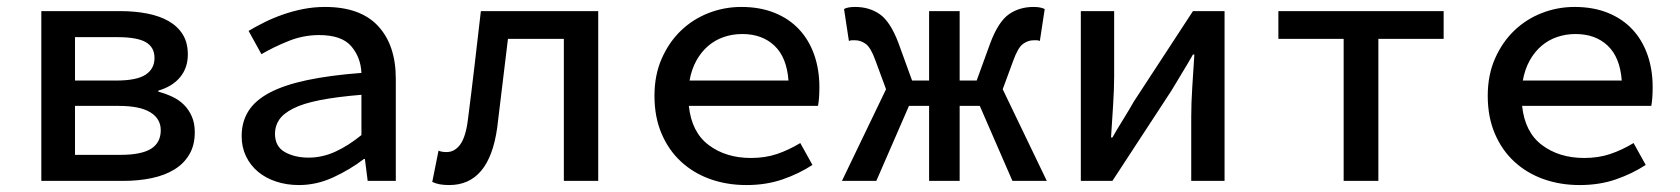

<svg xmlns="http://www.w3.org/2000/svg" viewBox="-20 -521 4840 553"><path d="M99 0V-489H326Q368 -489 404 -482Q440 -475 466 -460Q492 -445 506.5 -421.5Q521 -398 521 -364Q521 -326 499 -299Q477 -272 436 -260V-257Q458 -251 477 -242Q496 -233 510 -219Q524 -205 532.5 -185.5Q541 -166 541 -140Q541 -103 525.5 -76.5Q510 -50 482.5 -33Q455 -16 417 -8Q379 0 335 0ZM196 -289H314Q374 -289 399.5 -306Q425 -323 425 -354Q425 -385 400 -399.5Q375 -414 318 -414H196ZM196 -75H327Q387 -75 415 -92.5Q443 -110 443 -146Q443 -179 413 -197.5Q383 -216 322 -216H196Z M841 12Q806 12 775.5 2Q745 -8 723 -26.5Q701 -45 688.5 -71Q676 -97 676 -129Q676 -170 695.5 -201Q715 -232 756.5 -254Q798 -276 863.5 -290Q929 -304 1021 -311Q1019 -356 991.5 -388Q964 -420 899 -420Q854 -420 811.5 -403Q769 -386 733 -365L696 -432Q716 -444 741 -456.5Q766 -469 794.5 -479Q823 -489 853.5 -495Q884 -501 916 -501Q1018 -501 1069 -446Q1120 -391 1120 -294V0H1039L1031 -63H1028Q989 -33 940.5 -10.5Q892 12 841 12ZM869 -67Q908 -67 945.5 -84Q983 -101 1021 -132V-248Q949 -242 901 -232.5Q853 -223 824.5 -208.5Q796 -194 784 -176Q772 -158 772 -136Q772 -99 800.5 -83Q829 -67 869 -67Z M1274 12Q1259 12 1247.5 10Q1236 8 1225 3L1243 -87Q1248 -85 1253.5 -84Q1259 -83 1266 -83Q1290 -83 1306 -105.5Q1322 -128 1328 -179Q1338 -257 1347 -334Q1356 -411 1365 -489H1703V0H1604V-409H1443Q1435 -345 1427.5 -281Q1420 -217 1412 -153Q1389 12 1274 12Z M2130 12Q2074 12 2026 -5Q1978 -22 1942 -55Q1906 -88 1885.5 -136Q1865 -184 1865 -245Q1865 -305 1886 -352.5Q1907 -400 1941.5 -433Q1976 -466 2021 -483.5Q2066 -501 2115 -501Q2169 -501 2211 -484Q2253 -467 2281.5 -436.5Q2310 -406 2325 -363.5Q2340 -321 2340 -270Q2340 -254 2339 -240Q2338 -226 2336 -216H1964Q1972 -140 2021.5 -103Q2071 -66 2143 -66Q2184 -66 2218 -77.5Q2252 -89 2285 -109L2320 -46Q2282 -21 2234.5 -4.5Q2187 12 2130 12ZM2118 -423Q2090 -423 2065 -414.5Q2040 -406 2020 -389Q2000 -372 1986 -347Q1972 -322 1966 -289H2251Q2246 -356 2210.5 -389.5Q2175 -423 2118 -423Z M2405 0 2532 -264 2501 -348Q2488 -384 2473.5 -394.5Q2459 -405 2443 -405Q2437 -405 2433.5 -405Q2430 -405 2425 -403L2411 -495Q2421 -501 2443 -501Q2484 -501 2514 -480Q2544 -459 2567 -399L2607 -289H2656V-489H2744V-289H2793L2833 -399Q2856 -459 2886 -480Q2916 -501 2957 -501Q2977 -501 2989 -495L2975 -403Q2970 -405 2966.5 -405Q2963 -405 2957 -405Q2941 -405 2926.5 -394.5Q2912 -384 2899 -348L2868 -264L2995 0H2896L2802 -216H2744V0H2656V-216H2598L2504 0Z M3093 0V-489H3189V-303Q3189 -265 3186 -218.5Q3183 -172 3180 -125H3184Q3197 -148 3215 -177Q3233 -206 3246 -229L3416 -489H3507V0H3411V-185Q3411 -224 3414 -270.5Q3417 -317 3420 -364H3416Q3403 -341 3385 -311.5Q3367 -282 3354 -260L3184 0Z M3850 0V-409H3662V-489H4138V-409H3950V0Z M4530 12Q4474 12 4426 -5Q4378 -22 4342 -55Q4306 -88 4285.5 -136Q4265 -184 4265 -245Q4265 -305 4286 -352.5Q4307 -400 4341.5 -433Q4376 -466 4421 -483.5Q4466 -501 4515 -501Q4569 -501 4611 -484Q4653 -467 4681.5 -436.5Q4710 -406 4725 -363.5Q4740 -321 4740 -270Q4740 -254 4739 -240Q4738 -226 4736 -216H4364Q4372 -140 4421.5 -103Q4471 -66 4543 -66Q4584 -66 4618 -77.5Q4652 -89 4685 -109L4720 -46Q4682 -21 4634.5 -4.5Q4587 12 4530 12ZM4518 -423Q4490 -423 4465 -414.5Q4440 -406 4420 -389Q4400 -372 4386 -347Q4372 -322 4366 -289H4651Q4646 -356 4610.5 -389.5Q4575 -423 4518 -423Z"/></svg>

Font: Source Code Pro Medium
Style: Regular
Weight: 500
Monospace: yes
Designer: Paul D. Hunt, Teo Tuominen
Foundry: Adobe Systems Incorporated
Version: Version 2.030;PS 1.000;hotconv 16.6.51;makeotf.lib2.5.65220